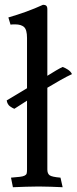

<svg xmlns="http://www.w3.org/2000/svg" viewBox="-20 -780 321 803"><path d="M178 -71Q178 -54 187.5 -47Q197 -40 233 -37L242 3Q213 2 192 1Q171 0 142 0Q114 0 88.5 1Q63 2 34 3L26 -37Q50 -39 63 -40.5Q76 -42 83 -45.5Q90 -49 91.5 -54.5Q93 -60 93 -71V-359L40 -325Q32 -328 21.5 -335.5Q11 -343 8 -360Q19 -367 44 -381.5Q69 -396 93 -411V-621Q93 -656 80.5 -667Q68 -678 44 -678Q39 -678 34 -678Q29 -678 24 -677L15 -707Q53 -718 89 -731Q125 -744 160 -760Q169 -760 173.5 -756Q178 -752 178 -741V-463Q197 -475 214 -485Q231 -495 242 -500Q253 -496 264.5 -488.5Q276 -481 281 -470Q261 -461 232 -444.5Q203 -428 178 -413V-71Z"/></svg>

Font: Lusitana
Style: Regular
Weight: 400
Designer: Ana Paula Megda
Foundry: Ana Paula Megda
Version: Version 1.000; ttfautohint (v1.1) -l 8 -r 50 -G 200 -x 14 -D